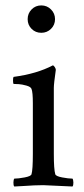

<svg xmlns="http://www.w3.org/2000/svg" viewBox="-20 -679 306 702"><path d="M29.8 -372.1Q27.8 -374 27.6 -384Q27.3 -394 29.8 -397.9Q114.7 -409.2 172.9 -439.9Q176.3 -439.9 180.2 -433.8Q184.1 -427.7 184.1 -423.8Q176.8 -372.6 176.8 -357.9V-116.2Q176.8 -59.6 182.1 -42Q184.1 -34.7 207.3 -30.3Q230.5 -25.9 245.1 -25.9Q248 -22 248.3 -11.5Q248.5 -1 245.1 2.9Q142.6 -2 138.2 -2Q120.6 -2 104.5 -1.2Q88.4 -0.5 67.4 1Q46.4 2.4 32.2 2.9Q28.8 -1 29.1 -11.5Q29.3 -22 32.2 -25.9Q46.9 -25.9 70.1 -30.3Q93.3 -34.7 95.2 -42Q100.1 -58.1 100.1 -116.2V-301.8Q100.1 -341.8 95.2 -354Q92.3 -361.8 76.2 -366.2Q60.1 -370.6 49.1 -371.3Q38.1 -372.1 29.8 -372.1ZM95.5 -573.5Q81.1 -587.9 81.1 -608.9Q81.1 -629.9 95.5 -644.5Q109.9 -659.2 130.9 -659.2Q151.9 -659.2 166.5 -644.5Q181.2 -629.9 181.2 -608.9Q181.2 -587.9 166.5 -573.5Q151.9 -559.1 130.9 -559.1Q109.9 -559.1 95.5 -573.5Z"/></svg>

Font: Crimson
Style: Roman
Weight: 400
Version: Version 0.8